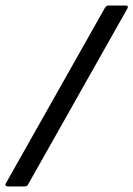

<svg xmlns="http://www.w3.org/2000/svg" viewBox="-37 -675 483 695"><path d="M-8 0Q-13 0 -16 -3Q-19 -6 -16 -11L343 -647Q348 -655 356 -655H417Q430 -655 424 -644L65 -8Q62 0 52 0Z"/></svg>

Font: Sofia Sans Hairline
Style: Italic
Weight: 1
Italic angle: -9°
Designer: Botio Nikoltchev, Ani Petrova
Foundry: lettersoup
Version: Version 4.102